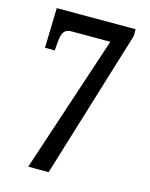

<svg xmlns="http://www.w3.org/2000/svg" viewBox="-109 -784 665 854"><g transform="rotate(15 223.0 -357.0)"><path d="M105 0H199L408 -683V-714H45L40 -530H85L89 -577C93 -614 105 -631 134 -631H314Z"/></g></svg>

Font: Noto Serif Ethiopic ExtraCondensed Medium
Style: Regular
Weight: 500
Width: 2
Designer: Monotype Design Team
Foundry: Monotype Imaging Inc.
Version: Version 2.102